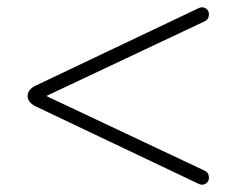

<svg xmlns="http://www.w3.org/2000/svg" viewBox="-20 -551 640 528"><path d="M525 -46 77 -259Q56 -270 56 -287Q56 -296 61.5 -303Q67 -310 77 -315L525 -528Q533 -532 539.5 -530.5Q546 -529 550 -524.5Q554 -520 554.5 -513.5Q555 -507 552.5 -501.5Q550 -496 542 -492L84 -276V-298L542 -82Q550 -78 552.5 -72.5Q555 -67 554.5 -60.5Q554 -54 550 -49.5Q546 -45 539.5 -43.5Q533 -42 525 -46Z"/></svg>

Font: Nunito ExtraLight
Style: Regular
Weight: 200
Designer: Vernon Adams
Foundry: Vernon Adams
Version: Version 3.602